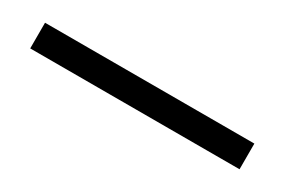

<svg xmlns="http://www.w3.org/2000/svg" viewBox="-2 -63 624 421"><g transform="rotate(30 310.0 147.5)"><path d="M45 180H575V115H45Z"/></g></svg>

Font: Monaspace Neon Medium
Style: Regular
Weight: 500
Designer: Riley Cran & the Lettermatic Team
Foundry: Lettermatic
Version: Version 1.200 (Monaspace Neon)